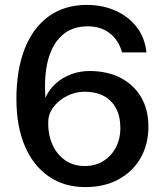

<svg xmlns="http://www.w3.org/2000/svg" viewBox="-20 -753 673 784"><path d="M328 11Q242 11 178.8 -32.8Q115.5 -76.5 81.2 -157.2Q47 -238 47 -349.5Q47 -466.5 80.5 -552.8Q114 -639 178.5 -686Q243 -733 335.5 -733Q397.5 -733 450.2 -710Q503 -687 537.2 -643.8Q571.5 -600.5 578 -539H478.5Q464.5 -589 428.2 -617.2Q392 -645.5 337.5 -645.5Q277 -645.5 236.2 -611.2Q195.5 -577 177.2 -511.5Q159 -446 165.5 -353.5Q179.5 -386.5 206.8 -411.2Q234 -436 269.5 -449.5Q305 -463 345.5 -463Q417.5 -463 471.5 -435.5Q525.5 -408 555.8 -357Q586 -306 586 -236Q586 -164 554.2 -108.2Q522.5 -52.5 464.5 -20.8Q406.5 11 328 11ZM326 -75Q368 -75 400.8 -94.8Q433.5 -114.5 452.5 -149.8Q471.5 -185 471.5 -231Q471.5 -277.5 454 -310.5Q436.5 -343.5 403.8 -361Q371 -378.5 325.5 -378.5Q288 -378.5 254 -361.2Q220 -344 198.5 -316Q177 -288 177 -255Q176 -201.5 194.8 -161Q213.5 -120.5 247.2 -97.8Q281 -75 326 -75Z"/></svg>

Font: Public Sans Thin Medium
Style: Regular
Weight: 500
Version: Version 2.001